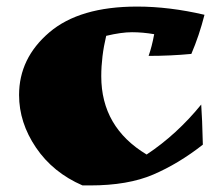

<svg xmlns="http://www.w3.org/2000/svg" viewBox="-20 -543 672 584"><path d="M449 -439Q414 -445 381.5 -445Q349 -445 303 -434Q288 -371 288 -311Q288 -156 426 -73Q518 -134 592 -225Q595 -185 597 -103Q523 -45 446 -12Q369 21 254 21H231Q141 -18 89.5 -94Q38 -170 38 -254Q38 -366 130 -444.5Q222 -523 397 -523Q495 -523 602 -498Q586 -435 562 -379Q499 -373 432 -373Q442 -401 449 -439Z"/></svg>

Font: Ruslan Display
Style: Regular
Weight: 400
Designer: Denis Masharov, Vladimir Rabdu
Foundry: Denis Masharov, Vladimir Rabdu
Version: Version 1.000; ttfautohint (v1.4.1)